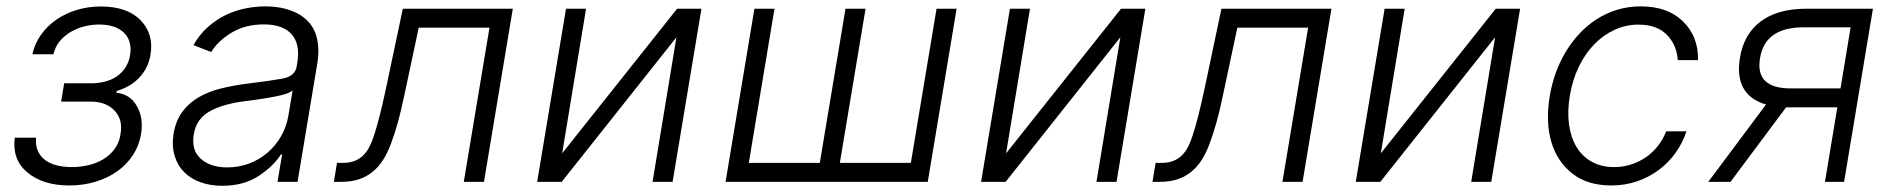

<svg xmlns="http://www.w3.org/2000/svg" viewBox="-20 -573 5961 605"><path d="M26.6 -139.2H93.8Q91.6 -117.5 98.2 -100.3Q104.8 -83.1 119.3 -71Q133.9 -58.9 155.9 -52.7Q177.9 -46.5 206.3 -46.5Q231.5 -46.5 257.1 -52.2Q282.7 -57.9 304 -70.3Q325.3 -82.7 340.4 -102.5Q355.5 -122.2 359.7 -150.2Q367.9 -196 341.3 -224.1Q314.6 -252.5 267.8 -252.8H172.6L182.2 -310.7H276.6Q325.6 -313.6 354.6 -337.2Q383.5 -360.8 389.9 -399.1Q393.5 -421.2 388.7 -438.9Q383.9 -456.7 371.3 -469.3Q358.7 -481.9 338.8 -488.8Q318.9 -495.7 292.3 -495.7Q269.9 -495.7 246.6 -490.1Q223.4 -484.4 203.3 -472.7Q183.2 -460.9 168.5 -443.4Q153.8 -425.8 148.4 -402H82Q89.1 -435 108.7 -462.7Q128.2 -490.4 156.8 -510.5Q185.4 -530.5 221.4 -541.5Q257.5 -552.6 297.9 -552.6Q380.7 -552.6 422.9 -509.2Q465.2 -465.9 454.2 -400.9Q450.6 -378.2 441.1 -359.7Q431.5 -341.3 417.4 -326.9Q403.4 -312.5 385.7 -302.4Q367.9 -292.3 347.7 -286.2L346.6 -280.9Q367.9 -278.4 383.9 -268.5Q399.9 -258.5 410.9 -239.3Q432.9 -201.3 424.4 -150.2Q418.3 -114 398.8 -84.2Q379.3 -54.3 349.4 -33.2Q319.6 -12.1 281.1 -0.4Q242.5 11.4 198.5 11.4Q114.7 11.4 65.7 -30.2Q17.4 -71 26.6 -139.2Z M527 -152.3Q534.1 -192.8 554.2 -220.3Q574.2 -247.9 605.1 -266Q636 -284.1 676.1 -294.2Q716.3 -304.3 763.5 -310Q799 -314.3 825.6 -318.2Q852.3 -322.1 871.4 -325.6Q909.4 -332.7 914.8 -363.3L916.9 -376.1Q921.5 -403.8 917.3 -426.1Q913 -448.5 899.9 -464Q886.7 -479.4 864.7 -487.7Q842.7 -496.1 811.8 -496.1Q752.8 -496.1 709.9 -470.2Q666.5 -443.9 645.6 -409.1L589.5 -430.8Q608.7 -464.5 634.9 -487.7Q661.2 -511 691.2 -525.6Q721.2 -540.1 753.4 -546.5Q785.5 -552.9 816.4 -552.9Q832 -552.9 848.2 -551.1Q864.3 -549.4 880.1 -545.1Q896 -540.8 910.9 -533.9Q925.8 -527 938.6 -516.7Q951.3 -506.7 961.1 -492.9Q970.9 -479 976.4 -460.9Q981.9 -442.8 983 -420.3Q984 -397.7 979.4 -370.4L917.6 0H854.4L869 -86.3H865.1Q842.3 -50.1 795.5 -18.8Q748.2 12.4 680 12.4Q643.1 12.4 612.2 1.4Q581.3 -9.6 560.4 -30.5Q539.4 -51.5 530.2 -82.2Q521 -112.9 527 -152.3ZM612.6 -72.8Q643.1 -45.5 696 -45.5Q731.9 -45.5 764.4 -57.5Q796.9 -69.6 822.4 -91.4Q848 -113.3 865.4 -143.3Q882.8 -173.3 888.8 -209.2L902 -288Q892 -279.1 864.7 -272.7Q851.6 -269.5 836.8 -266.9Q822.1 -264.2 807.7 -261.9Q793.3 -259.6 779.8 -257.8Q766.3 -256 755 -254.6Q684.3 -246.1 641.7 -222.7Q598.7 -199.2 590.6 -149.5Q582.4 -99.8 612.6 -72.8Z M1041.9 -59.7H1058.9Q1082 -59.7 1098.2 -66.2Q1114.3 -72.8 1125.9 -84.7Q1137.4 -96.6 1145.4 -113.1Q1153.4 -129.6 1159.8 -149.9Q1168 -175.4 1176.7 -209.7Q1185.4 -244 1195.3 -290.1L1249.3 -545.5H1595.9L1505 0H1441.4L1522.4 -485.8H1299.4L1253.2 -268.8Q1243.6 -223 1233.5 -186.8Q1223.4 -150.6 1212 -120.4Q1201 -90.6 1186.4 -68Q1171.9 -45.5 1152.7 -30.4Q1133.5 -15.3 1109.4 -7.6Q1085.2 0 1054.7 0H1032Z M1763.5 -545.5H1826.7L1751.4 -89.8L2113.6 -545.5H2190.3L2099.4 0H2036.2L2111.5 -455.6L1750 0H1672.6Z M2357.2 -545.5H2420.5L2339.5 -59.7H2563.2L2644.2 -545.5H2707.4L2626.4 -59.7H2850.1L2931.1 -545.5H2994.3L2903.4 0H2266.3Z M3162.3 -545.5H3225.5L3150.2 -89.8L3512.4 -545.5H3589.1L3498.2 0H3435L3510.3 -455.6L3148.8 0H3071.4Z M3621.4 -59.7H3638.5Q3661.6 -59.7 3677.7 -66.2Q3693.9 -72.8 3705.4 -84.7Q3717 -96.6 3725 -113.1Q3733 -129.6 3739.3 -149.9Q3747.5 -175.4 3756.2 -209.7Q3764.9 -244 3774.9 -290.1L3828.8 -545.5H4175.4L4084.5 0H4021L4101.9 -485.8H3878.9L3832.7 -268.8Q3823.2 -223 3813 -186.8Q3802.9 -150.6 3791.5 -120.4Q3780.5 -90.6 3766 -68Q3751.4 -45.5 3732.2 -30.4Q3713.1 -15.3 3688.9 -7.6Q3664.8 0 3634.2 0H3611.5Z M4343 -545.5H4406.2L4331 -89.8L4693.2 -545.5H4769.9L4679 0H4615.8L4691.1 -455.6L4329.5 0H4252.1Z M4863.3 -270.2Q4869.3 -306.5 4881.7 -341.6Q4894.2 -376.8 4912.8 -408.2Q4931.5 -439.6 4956 -466.1Q4980.5 -492.5 5010.3 -511.9Q5040.1 -531.2 5075.3 -542.1Q5110.4 -552.9 5150.2 -552.9Q5192.1 -552.9 5224.8 -541.5Q5257.5 -530.2 5282.3 -506.4Q5332 -458.5 5330.6 -383.5H5266.7Q5263.8 -430.8 5232.6 -463.1Q5201.3 -495.4 5142.8 -495.4Q5103.3 -495.4 5067.6 -479Q5032 -462.7 5003.4 -433.2Q4974.8 -403.8 4954.9 -362.7Q4935 -321.7 4926.8 -272.4Q4918.3 -222.7 4924 -181.1Q4929.7 -139.6 4947.8 -109.7Q4965.9 -79.9 4995.9 -63.2Q5025.9 -46.5 5066.1 -46.5Q5093.8 -46.5 5119 -54.5Q5144.2 -62.5 5165.7 -77.1Q5187.1 -91.6 5203.7 -112.6Q5220.2 -133.5 5230.1 -159.1H5294Q5282 -122.2 5259.4 -90.9Q5236.9 -59.7 5206.1 -36.9Q5175.4 -14.2 5137.6 -1.4Q5099.8 11.4 5057.5 11.4Q4983 11.4 4935.7 -25.2Q4887.1 -62.9 4868.4 -125.4Q4849.8 -187.9 4863.3 -270.2Z M5362.9 0 5544.7 -243.6Q5443.2 -273.8 5462.7 -391.3Q5475.1 -466.3 5528.6 -505.9Q5582 -545.5 5671.2 -545.5H5881.7L5790.8 0H5730.5L5769.5 -234.7H5608L5432.9 0ZM5622.5 -294.4H5779.5L5811.4 -486.9H5661.2Q5541.2 -486.2 5525.9 -389.6Q5509.9 -294.4 5622.5 -294.4Z"/></svg>

Font: Inter P Light
Style: Italic
Weight: 300
Italic angle: 9.39999°
Designer: Rasmus Andersson
Foundry: rsms
Version: Version 3.018;git-588b23468